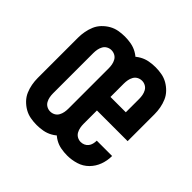

<svg xmlns="http://www.w3.org/2000/svg" viewBox="-138 -672 823 823"><g transform="rotate(45 274.0 -260.0)"><path d="M181 8Q162 8 143 4.5Q124 1 107.5 -8.5Q91 -18 77.5 -32Q64 -46 56.5 -63.5Q49 -81 45.5 -100Q42 -119 42 -138V-382Q42 -401 45.5 -420Q49 -439 56.5 -456.5Q64 -474 77.5 -488Q91 -502 107.5 -511.5Q124 -521 143 -524.5Q162 -528 181 -528Q200 -528 219 -524.5Q238 -521 255 -511.5Q272 -502 285 -488Q298 -474 306 -456.5Q314 -439 317 -420Q320 -401 320 -382V-138Q320 -119 317 -100Q314 -81 306 -63.5Q298 -46 285 -32Q272 -18 255 -8.5Q238 1 219 4.5Q200 8 181 8ZM181 -74Q193 -74 203 -79.5Q213 -85 218.5 -95Q224 -105 226 -116Q228 -127 228 -138V-382Q228 -393 226 -404Q224 -415 218.5 -425Q213 -435 203 -440.5Q193 -446 181 -446Q170 -446 160 -440.5Q150 -435 144.5 -425Q139 -415 137 -404Q135 -393 135 -382V-138Q135 -127 137 -116Q139 -105 144.5 -95Q150 -85 160 -79.5Q170 -74 181 -74ZM366 8Q347 8 328 4.5Q309 1 292.5 -8.5Q276 -18 263 -32.5Q250 -47 242 -64Q234 -81 231 -100Q228 -119 228 -138V-382Q228 -401 231 -420Q234 -439 242 -456.5Q250 -474 263 -488Q276 -502 293 -511.5Q310 -521 329 -524.5Q348 -528 367 -528Q386 -528 405 -524.5Q424 -521 440.5 -511.5Q457 -502 470.5 -488Q484 -474 491.5 -456.5Q499 -439 502.5 -420Q506 -401 506 -382V-219H320V-138Q320 -127 322 -116Q324 -105 329.5 -95Q335 -85 345 -79.5Q355 -74 366 -74Q376 -74 385 -78Q394 -82 400 -89.5Q406 -97 408.5 -107Q411 -117 411 -127H504V-126Q504 -99 494.5 -73Q485 -47 465.5 -27.5Q446 -8 419.5 0Q393 8 366 8ZM320 -301H413V-382Q413 -393 411 -404Q409 -415 403.5 -425Q398 -435 388 -440.5Q378 -446 367 -446Q355 -446 345 -440.5Q335 -435 329.5 -425Q324 -415 322 -404Q320 -393 320 -382Z"/></g></svg>

Font: Iosevka Semi-Condensed Medium
Style: Regular
Weight: 500
Monospace: yes
Designer: Belleve Invis
Foundry: Belleve Invis
Version: Version 27.3.5